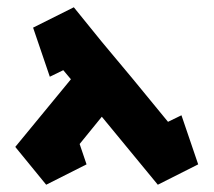

<svg xmlns="http://www.w3.org/2000/svg" viewBox="-20 -752 588 528"><path d="M183 -732 260 -637 346 -534 442 -417 479 -435 525 -300 414 -244 260 -431 199 -356 218 -300 107 -244 22 -348 175 -534 154 -559 117 -541 71 -676Z"/></svg>

Font: PatchSerif
Style: Regular
Weight: 400
Version: Version 1.1